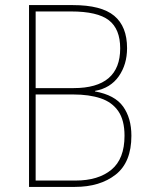

<svg xmlns="http://www.w3.org/2000/svg" viewBox="-20 -734 586 754"><path d="M266 -714Q378 -714 428.5 -672Q479 -630 479 -545Q479 -481 446.5 -434.5Q414 -388 353 -377V-375Q431 -361 463.5 -315.5Q496 -270 496 -201Q496 -97 434.5 -48.5Q373 0 274 0H94V-714ZM269 -388Q452 -388 452 -544Q452 -620 407.5 -654.5Q363 -689 259 -689H120V-388ZM120 -363V-25H277Q366 -25 417.5 -67.5Q469 -110 469 -201Q469 -262 444.5 -297.5Q420 -333 375 -348Q330 -363 268 -363Z"/></svg>

Font: Noto Sans SemiCondensed Thin
Style: Regular
Weight: 100
Width: 4
Designer: Monotype Design Team
Foundry: Monotype Imaging Inc.
Version: Version 2.013; ttfautohint (v1.8.4.7-5d5b)